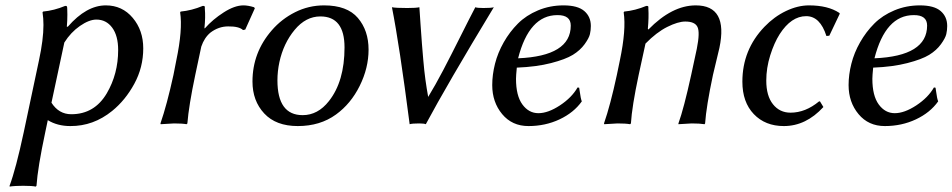

<svg xmlns="http://www.w3.org/2000/svg" viewBox="-20 -459 3542 714"><path d="M219.2 -300.8 171.4 -77.1Q198.7 -34.2 245.1 -34.2Q331.1 -34.2 377 -111.8Q419.4 -184.1 419.4 -272.9Q419.4 -326.2 397.2 -356.2Q375 -386.2 338.4 -386.2Q311.5 -386.2 277.3 -362.5Q243.2 -338.9 219.2 -300.8ZM125 -234.9Q141.6 -312 141.6 -366.2Q141.6 -391.1 138.2 -413.1L140.1 -416Q181.2 -419.9 222.2 -437Q225.1 -437 226.1 -437Q227.1 -437 228 -436Q229 -435.1 229.5 -433.1Q230 -431.2 230 -426.8Q230.5 -418 230.5 -404.8Q230.5 -380.4 228.5 -359.4L232.4 -359.9Q301.3 -439 373.5 -439Q434.6 -439 473.6 -392.6Q512.7 -346.2 512.7 -279.3Q512.7 -208.5 479.5 -147.5Q446.3 -86.4 397 -46.4Q327.1 10.3 241.7 9.8Q193.4 9.8 157.7 -12.2L148.4 32.2Q120.1 165 115.7 231.9L112.8 234.9Q99.6 231.9 65.9 231.9Q60.1 231.9 54.7 232.2Q49.3 232.4 45.2 232.4Q41 232.4 37.4 232.7Q33.7 232.9 30.8 233.2Q27.8 233.4 25.4 233.6Q22.9 233.9 21.2 234.1Q19.5 234.4 18.3 234.6Q17.1 234.9 16.6 234.9H16.1L15.6 231.9Q39.1 168.9 68.4 32.2Z M740.2 -354H742.2Q771 -386.7 811.8 -412.8Q852.5 -439 885.3 -439Q902.3 -439 924.8 -432.1L927.7 -428.2L892.1 -349.1L883.8 -347.2Q868.7 -361.3 828.6 -360.8Q793 -360.8 762.7 -337.9Q739.7 -318.8 728.5 -285.6L706.1 -180.2Q682.1 -66.4 676.8 0L673.8 2.9Q657.7 0 627 0L577.6 2.9L576.7 0Q600.6 -68.8 625 -180.2L635.7 -234.9Q659.7 -348.6 649.9 -413.1L651.9 -416Q692.9 -419.9 733.9 -437Q736.8 -437 737.8 -437Q738.8 -437 740.2 -436Q741.7 -435.1 741.7 -433.1Q741.7 -431.2 741.7 -426.8Q744.6 -395.5 740.2 -354Z M990.7 -346.2Q1026.9 -388.2 1077.4 -413.6Q1127.9 -439 1185.1 -439Q1271 -439 1310.8 -392.3Q1350.6 -345.7 1350.6 -274.4Q1350.6 -206.1 1317.6 -139.6Q1284.7 -73.2 1229.5 -33.2Q1170.4 9.8 1087.4 9.8Q1006.3 9.8 962.6 -37.1Q918.9 -84 918.9 -155.8Q918.9 -263.7 990.7 -346.2ZM1171.4 -397.9Q1117.2 -397.9 1075.7 -347.9Q1034.2 -297.9 1019 -228Q1011.7 -193.8 1011.7 -160.2Q1011.7 -30.8 1105.5 -30.8Q1162.1 -30.8 1203.1 -83Q1261.2 -156.2 1261.2 -282.7Q1261.2 -397.9 1171.4 -397.9Z M1503.4 2.9Q1465.3 -292 1437.5 -432.1Q1451.7 -429.2 1494.6 -429.2Q1527.8 -429.2 1539.6 -432.1Q1540.5 -418.5 1543.9 -367.9Q1547.4 -317.4 1549.1 -295.9Q1550.8 -274.4 1554.2 -234.9Q1557.6 -195.3 1562 -163.1Q1566.4 -130.9 1572.3 -98.6Q1598.6 -141.6 1628.2 -198Q1657.7 -254.4 1692.6 -324.2Q1727.5 -394 1747.6 -432.1Q1754.4 -429.2 1777.8 -429.2Q1807.6 -429.2 1816.4 -432.1Q1641.6 -143.1 1563.5 2.9Q1556.6 0 1538.6 0Q1513.2 0 1503.4 2.9Z M2102.5 -363.8Q2102.5 -403.3 2052.7 -402.8Q1947.8 -402.8 1906.7 -242.2Q2102.5 -250.5 2102.5 -363.8ZM1901.9 -207.5Q1898.9 -177.7 1898.9 -166Q1898.9 -103 1922.6 -70.6Q1946.3 -38.1 1982.2 -38.1Q2018.1 -38.1 2062.3 -67.1Q2106.4 -96.2 2127.9 -133.8L2133.8 -132.8Q2134.8 -128.9 2136.2 -117.2Q2137.7 -105.5 2139.6 -96.2Q2141.6 -86.9 2143.6 -82Q2113.8 -40 2060.8 -15.1Q2007.8 9.8 1945.3 9.8Q1884.3 9.8 1847.4 -34.7Q1810.5 -79.1 1810.5 -142.6Q1810.5 -181.2 1820.8 -221.9Q1831.1 -262.7 1853.3 -301.8Q1875.5 -340.8 1906 -371.3Q1936.5 -401.9 1980.7 -420.4Q2024.9 -439 2075.7 -439Q2128.4 -439 2152.8 -418Q2177.2 -397 2177.2 -362.3Q2177.2 -346.7 2173.8 -332Q2170.4 -317.4 2154.1 -294.7Q2137.7 -272 2110.4 -255.1Q2083 -238.3 2029.1 -224.4Q1975.1 -210.4 1901.9 -207.5Z M2631.3 -180.2Q2606.4 -63 2602.1 0L2600.1 2.9Q2582 0 2552.2 0Q2552.2 0 2502.9 2.9V0Q2522.9 -55.2 2550.3 -180.2L2571.3 -277.8Q2583.5 -338.9 2573.7 -358.9Q2564 -378.9 2528.3 -378.9Q2501.5 -378.9 2461.4 -358.9Q2421.4 -338.9 2380.4 -296.9L2355 -180.2Q2330.1 -63 2326.2 0L2323.2 2.9Q2307.1 0 2276.4 0L2227.1 2.9L2226.1 0Q2250 -68.8 2273.9 -180.2L2285.2 -234.9Q2309.1 -348.6 2299.3 -413.1L2301.3 -416Q2342.3 -419.9 2383.3 -437Q2386.2 -437 2387.2 -437Q2388.2 -437 2389.6 -436Q2391.1 -435.1 2391.1 -433.1Q2391.1 -431.2 2391.1 -426.8Q2393.1 -394.5 2389.2 -352.1L2391.1 -349.1Q2479 -439 2567.4 -439Q2688.5 -439 2655.3 -280.8Q2651.4 -264.6 2643.3 -230.5Q2635.3 -196.3 2631.3 -180.2Z M2978 -398.9Q2922.4 -398.9 2879.4 -332Q2858.9 -299.8 2844.2 -252.9Q2829.6 -206.1 2829.6 -159.2Q2829.6 -102.5 2854.5 -71.3Q2879.4 -40 2919.9 -40Q2975.1 -40 3025.9 -82H3029.3L3042 -61Q2977.1 9.8 2895 9.8Q2825.7 9.8 2783.2 -34.7Q2740.7 -79.1 2740.7 -155.3Q2740.7 -273.9 2822.8 -359.4Q2858.9 -397 2902.8 -418Q2946.8 -439 2988.3 -439Q3059.1 -439 3101.1 -411.1L3103 -408.2L3064 -326.2L3053.2 -325.2Q3029.8 -398.9 2978 -398.9Z M3427.7 -363.8Q3427.7 -403.3 3377.9 -402.8Q3272.9 -402.8 3231.9 -242.2Q3427.7 -250.5 3427.7 -363.8ZM3227.1 -207.5Q3224.1 -177.7 3224.1 -166Q3224.1 -103 3247.8 -70.6Q3271.5 -38.1 3307.4 -38.1Q3343.3 -38.1 3387.5 -67.1Q3431.6 -96.2 3453.1 -133.8L3459 -132.8Q3460 -128.9 3461.4 -117.2Q3462.9 -105.5 3464.8 -96.2Q3466.8 -86.9 3468.8 -82Q3439 -40 3386 -15.1Q3333 9.8 3270.5 9.8Q3209.5 9.8 3172.6 -34.7Q3135.7 -79.1 3135.7 -142.6Q3135.7 -181.2 3146 -221.9Q3156.2 -262.7 3178.5 -301.8Q3200.7 -340.8 3231.2 -371.3Q3261.7 -401.9 3305.9 -420.4Q3350.1 -439 3400.9 -439Q3453.6 -439 3478 -418Q3502.4 -397 3502.4 -362.3Q3502.4 -346.7 3499 -332Q3495.6 -317.4 3479.2 -294.7Q3462.9 -272 3435.5 -255.1Q3408.2 -238.3 3354.2 -224.4Q3300.3 -210.4 3227.1 -207.5Z"/></svg>

Font: Linux Biolinum
Style: Italic
Weight: 400
Italic angle: -12°
Designer: Philipp H. Poll
Foundry: Philipp H. Poll
Version: Version 1.1.3 ; ttfautohint (v0.9)